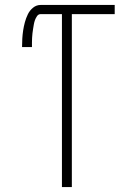

<svg xmlns="http://www.w3.org/2000/svg" viewBox="-20 -755 540 775"><path d="M230 0V-698H144Q135 -698 129.5 -690Q124 -682 121 -673.5Q118 -665 116.5 -656Q115 -647 113.5 -638Q112 -629 111 -620Q110 -611 109.5 -601.5Q109 -592 109 -583Q109 -574 109 -565H69Q69 -582 70 -599Q71 -616 73.5 -632.5Q76 -649 80.5 -665.5Q85 -682 92.5 -697.5Q100 -713 113.5 -724Q127 -735 144 -735H443V-698H270V0Z"/></svg>

Font: Zed Sans Extralight
Style: Regular
Weight: 200
Designer: Belleve Invis
Foundry: Belleve Invis
Version: Version 1.0.0; ttfautohint (v1.8.4)